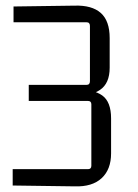

<svg xmlns="http://www.w3.org/2000/svg" viewBox="-20 -658 488 681"><path d="M374 -114Q374 -57 340.5 -26Q307 5 245 3L25 0V-58H292Q304 -58 304 -70V-288Q304 -300 292 -300H82V-357H287Q299 -357 299 -370V-566Q299 -579 287 -579H28V-635L244 -638Q306 -640 337.5 -612Q369 -584 369 -523V-418Q369 -362 334.5 -339Q300 -316 238 -316L246 -341Q311 -342 342.5 -319.5Q374 -297 374 -238Z"/></svg>

Font: Gemunu Libre ExtraLight Light
Style: Regular
Weight: 300
Version: Version 1.100